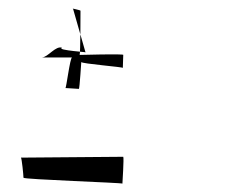

<svg xmlns="http://www.w3.org/2000/svg" viewBox="-20 -434 549 458"><path d="M30 -58C32 -56 36 -16 36 -10C36 -6 274 2 272 4C272 4 276 -58 274 -60ZM80 -297H152C147 -297 138 -222 136 -224L168 -222C170 -220 174 -292 174 -286C174 -282 276 -274 273 -272L274 -303C277 -306 170 -303 170 -303C172 -306 172 -408 172 -408C174 -410 148 -414 154 -414L184 -309C198 -309 113 -314 128 -320C113 -326 94 -297 80 -297Z"/></svg>

Font: Zinc
Style: Regular
Weight: 400
Version: Version 1